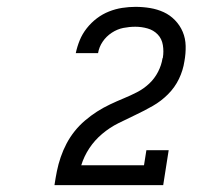

<svg xmlns="http://www.w3.org/2000/svg" viewBox="-20 -863 640 560"><path d="M139 -323V-324Q142 -344 146 -364Q150 -384 157 -404.5Q164 -425 174 -444Q184 -463 197.5 -480Q211 -497 228 -511.5Q245 -526 263 -537.5Q281 -549 301 -558.5Q321 -568 340.5 -576Q360 -584 379.5 -594Q399 -604 415 -619Q431 -634 441 -653.5Q451 -673 454 -693Q455 -694 455 -694Q455 -694 455 -695Q458 -713 455 -731.5Q452 -750 440 -762.5Q428 -775 410.5 -780Q393 -785 375 -785Q357 -785 339.5 -781.5Q322 -778 306 -767.5Q290 -757 279.5 -741.5Q269 -726 266 -708H201Q205 -727 212.5 -745.5Q220 -764 233 -780.5Q246 -797 262.5 -809.5Q279 -822 298 -829.5Q317 -837 336.5 -840Q356 -843 375 -843Q397 -843 418 -839.5Q439 -836 457.5 -827.5Q476 -819 490.5 -804Q505 -789 513 -770Q521 -751 521.5 -729Q522 -707 518 -685Q514 -658 502 -633Q490 -608 470 -588Q450 -568 425.5 -554Q401 -540 375.5 -528Q350 -516 325 -503.5Q300 -491 278 -472.5Q256 -454 240.5 -430.5Q225 -407 217 -381H400L407 -425H472L456 -323Z"/></svg>

Font: Iosevka Etoile Light Oblique
Style: Regular
Weight: 300
Italic angle: -9°
Designer: Belleve Invis
Foundry: Belleve Invis
Version: Version 15.5.2; ttfautohint (v1.8.4)